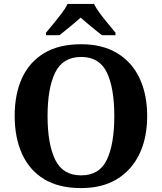

<svg xmlns="http://www.w3.org/2000/svg" viewBox="-20 -951 827 981"><path d="M394 10Q280 10 205 -36Q130 -82 92.5 -165Q55 -248 55 -359Q55 -470 92.5 -552Q130 -634 205.5 -679.5Q281 -725 395 -725Q503 -725 578.5 -679.5Q654 -634 693 -551.5Q732 -469 732 -358Q732 -247 692.5 -164.5Q653 -82 578 -36Q503 10 394 10ZM394 -55Q488 -55 526 -135Q564 -215 564 -358Q564 -501 526 -580.5Q488 -660 395 -660Q301 -660 262 -580.5Q223 -501 223 -358Q223 -215 262 -135Q301 -55 394 -55ZM215 -784Q231 -803 252.5 -829Q274 -855 294.5 -882Q315 -909 325 -931H460Q471 -909 491 -882Q511 -855 533 -829Q555 -803 570 -784V-771H501Q487 -782 467 -798Q447 -814 427 -831Q407 -848 392 -861Q370 -841 337.5 -814.5Q305 -788 284 -771H215Z"/></svg>

Font: Noto Serif Tamil
Style: Bold Italic
Weight: 700
Italic angle: -12°
Designer: Indian Type Foundry, Tom Grace, and the Monotype Design Team
Foundry: Monotype Imaging Inc.
Version: Version 2.003; ttfautohint (v1.8.4.7-5d5b)